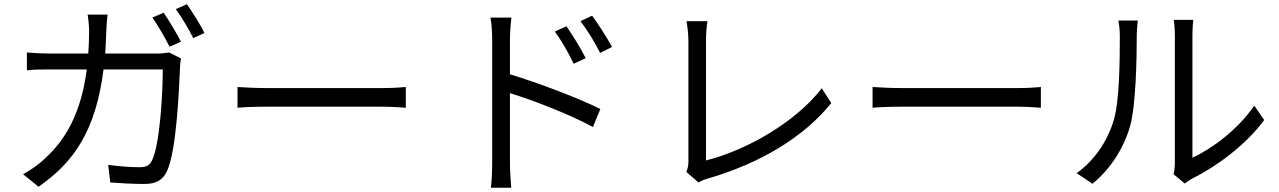

<svg xmlns="http://www.w3.org/2000/svg" viewBox="-20 -844 6040 907"><path d="M753 -784 700 -761C727 -723 761 -663 781 -623L835 -647C814 -687 778 -748 753 -784ZM863 -824 810 -801C838 -764 871 -707 893 -664L946 -688C928 -725 889 -787 863 -824ZM835 -568 779 -596C762 -593 742 -591 715 -591H477C479 -624 481 -658 482 -694C483 -718 485 -753 488 -775H394C398 -752 401 -715 401 -692C401 -657 399 -623 397 -591H221C183 -591 142 -593 107 -596V-512C142 -516 183 -516 222 -516H390C363 -310 291 -185 192 -95C162 -66 121 -38 89 -21L162 38C329 -77 433 -228 469 -516H749C749 -409 736 -163 698 -86C687 -62 669 -54 640 -54C598 -54 545 -58 491 -65L501 18C553 22 611 25 662 25C717 25 749 7 769 -36C814 -132 826 -423 830 -519C830 -532 832 -551 835 -568Z M1102 -433V-335C1133 -338 1186 -340 1241 -340C1316 -340 1715 -340 1790 -340C1835 -340 1877 -336 1897 -335V-433C1875 -431 1839 -428 1789 -428C1715 -428 1315 -428 1241 -428C1185 -428 1132 -431 1102 -433Z M2656 -720 2601 -695C2634 -650 2665 -595 2690 -543L2747 -569C2724 -616 2681 -683 2656 -720ZM2777 -770 2722 -744C2756 -700 2788 -647 2815 -594L2871 -622C2847 -668 2803 -735 2777 -770ZM2305 -75C2305 -38 2303 11 2299 43H2395C2392 11 2389 -43 2389 -75V-404C2500 -370 2673 -303 2781 -244L2816 -329C2710 -382 2521 -453 2389 -493V-657C2389 -687 2392 -730 2396 -761H2297C2303 -730 2305 -685 2305 -657C2305 -573 2305 -131 2305 -75Z M3222 -32 3280 18C3296 8 3311 3 3322 0C3571 -72 3777 -196 3907 -357L3862 -427C3738 -266 3506 -134 3315 -86C3315 -137 3315 -558 3315 -653C3315 -682 3318 -719 3322 -744H3223C3227 -724 3232 -679 3232 -653C3232 -558 3232 -143 3232 -81C3232 -61 3229 -48 3222 -32Z M4102 -433V-335C4133 -338 4186 -340 4241 -340C4316 -340 4715 -340 4790 -340C4835 -340 4877 -336 4897 -335V-433C4875 -431 4839 -428 4789 -428C4715 -428 4315 -428 4241 -428C4185 -428 4132 -431 4102 -433Z M5524 -21 5577 23C5584 17 5595 9 5611 0C5727 -57 5866 -160 5952 -277L5905 -345C5828 -232 5705 -141 5613 -99C5613 -130 5613 -613 5613 -676C5613 -714 5616 -742 5617 -750H5525C5526 -742 5530 -714 5530 -676C5530 -613 5530 -123 5530 -77C5530 -57 5528 -37 5524 -21ZM5066 -26 5141 24C5225 -45 5289 -143 5319 -250C5346 -350 5350 -564 5350 -675C5350 -705 5354 -735 5355 -747H5263C5267 -726 5270 -704 5270 -674C5270 -563 5269 -363 5240 -272C5210 -175 5150 -86 5066 -26Z"/></svg>

Font: Noto Sans CJK JP
Style: Regular
Weight: 400
Designer: Ryoko NISHIZUKA 西塚涼子 (kana, bopomofo & ideographs); Paul D. Hunt (Latin, Greek & Cyrillic); Sandoll Communications 산돌커뮤니
Foundry: Adobe
Version: Version 2.004;hotconv 1.0.118;makeotfexe 2.5.65603